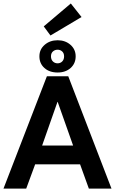

<svg xmlns="http://www.w3.org/2000/svg" viewBox="-20 -1108 688 1128"><path d="M255.5 -660H381L635 0H502L450.5 -142.5H186.5L134 0H0.5ZM227.5 -253H409.5L319 -509H317.5ZM318.5 -682Q270.5 -682 241 -708.5Q211.5 -735 211.5 -777Q211.5 -818 242.5 -844.8Q273.5 -871.5 318.5 -871.5Q363.5 -871.5 394 -844.8Q424.5 -818 424.5 -777Q424.5 -735 394.8 -708.5Q365 -682 318.5 -682ZM318.5 -736Q334.5 -736 345.5 -747Q356.5 -758 356.5 -777Q356.5 -795.5 345.2 -805.8Q334 -816 318.5 -816Q302.5 -816 291 -805.8Q279.5 -795.5 279.5 -777Q279.5 -758 290.8 -747Q302 -736 318.5 -736ZM276.5 -899.5 237 -953 396 -1087.5 459 -1008Z"/></svg>

Font: League Spartan Thin SemiBold
Style: Regular
Weight: 600
Version: Version 2.002